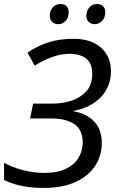

<svg xmlns="http://www.w3.org/2000/svg" viewBox="-21 -915 579 945"><path d="M192 10Q78 10 -1 -29V-114Q35 -93 88.5 -78.5Q142 -64 197 -64Q263 -64 305 -85Q347 -106 366.5 -140Q386 -174 386 -214Q386 -276 345 -304Q304 -332 229 -332H127L142 -405H237Q286 -405 330.5 -419.5Q375 -434 404 -466Q433 -498 433 -553Q433 -603 403 -626.5Q373 -650 323 -650Q278 -650 234.5 -634Q191 -618 150 -592L114 -656Q165 -690 218.5 -707Q272 -724 341 -724Q427 -724 476 -680.5Q525 -637 525 -565Q525 -489 476 -437.5Q427 -386 341 -369V-367Q401 -358 440.5 -319Q480 -280 480 -210Q480 -150 448 -100Q416 -50 352.5 -20Q289 10 192 10ZM446 -796Q428 -796 416 -807Q404 -818 404 -838Q404 -861 418 -878Q432 -895 457 -895Q477 -895 487 -884Q497 -873 497 -855Q497 -827 481 -811.5Q465 -796 446 -796ZM267 -796Q248 -796 236 -807Q224 -818 224 -838Q224 -861 238 -878Q252 -895 277 -895Q298 -895 307.5 -884Q317 -873 317 -855Q317 -827 301.5 -811.5Q286 -796 267 -796Z"/></svg>

Font: Manna Sans
Style: Italic
Weight: 400
Italic angle: -12°
Designer: Monotype Design Team
Foundry: Monotype Imaging Inc.
Version: Version 2.001.1; ttfautohint (v1.8.2)